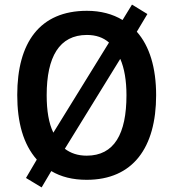

<svg xmlns="http://www.w3.org/2000/svg" viewBox="-20 -772 753 835"><path d="M659 -358C659 -476 631 -571 575 -634L621 -711L554 -752L513 -685C470 -711 418 -725 358 -725C153 -725 55 -587 55 -359C55 -240 81 -145 140 -78L93 2L161 43L203 -28C245 -3 296 10 357 10C558 10 659 -130 659 -358ZM183 -358C183 -525 238 -620 358 -620C397 -620 429 -609 454 -587L212 -195C192 -236 183 -291 183 -358ZM530 -358C530 -190 477 -95 357 -95C318 -95 287 -106 262 -125L503 -516C521 -475 530 -421 530 -358Z"/></svg>

Font: Noto Sans Kannada SemiCondensed SemiBold
Style: Regular
Weight: 600
Width: 4
Designer: Jelle Bosma - Monotype Design Team
Foundry: Monotype Imaging Inc.
Version: Version 2.005